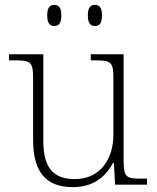

<svg xmlns="http://www.w3.org/2000/svg" viewBox="-20 -759 645 789"><path d="M370 -652C388 -652 399 -662 399 -696C399 -729 388 -739 370 -739C353 -739 341 -729 341 -696C341 -662 353 -652 370 -652ZM203 -652C221 -652 232 -662 232 -696C232 -729 221 -739 203 -739C186 -739 174 -729 174 -696C174 -662 186 -652 203 -652ZM279 10C363 10 414 -32 444 -89H448L453 0H584V-25H558C501 -25 488 -30 488 -97V-536H353V-511H368C435 -511 446 -506 446 -438V-205C446 -107 393 -23 287 -23C183 -23 158 -90 158 -183V-536H17V-511H38C105 -511 116 -506 116 -439V-184C116 -51 170 10 279 10Z"/></svg>

Font: Noto Serif Georgian ExtraLight
Style: Regular
Weight: 200
Designer: Monotype Design Team, Akaki Razmadze
Foundry: Google LLC
Version: Version 2.003